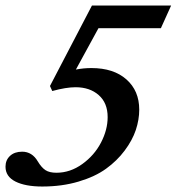

<svg xmlns="http://www.w3.org/2000/svg" viewBox="-38 -663 639 694"><path d="M114.7 11.2Q53.7 11.2 17.8 -6.8Q-18.1 -24.9 -18.1 -60.5Q-18.1 -84.5 -1.7 -99.6Q14.6 -114.7 42 -114.7Q78.1 -114.7 98.6 -79.6Q111.8 -57.6 126.2 -48.1Q140.6 -38.6 166 -38.6Q215.8 -38.6 259.5 -70.1Q303.2 -101.6 327.1 -147.7Q351.1 -193.8 351.1 -239.7Q351.1 -291 318.8 -319.3Q286.6 -347.7 234.9 -347.7Q201.2 -347.7 150.9 -334L142.6 -352.1L294.4 -643.1H580.6L543.5 -561H317.9L236.3 -411.6Q264.2 -417 292.5 -417Q372.6 -417 418.9 -376Q465.3 -335 465.3 -266.6Q465.3 -230.5 452.9 -193.1Q440.4 -155.8 412.6 -118.7Q384.8 -81.5 345.2 -53Q305.7 -24.4 245.8 -6.6Q186 11.2 114.7 11.2Z"/></svg>

Font: Elstob 14pt
Style: Bold Italic
Weight: 700
Italic angle: -20°
Designer: Peter S. Baker
Version: Version 1.015